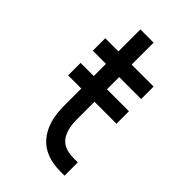

<svg xmlns="http://www.w3.org/2000/svg" viewBox="-189 -662 739 739"><g transform="rotate(45 180.5 -293.0)"><path d="M290.5 9.8Q205.6 9.8 163.1 -39.6Q120.6 -88.9 120.6 -177.7V-272.9H48.8V-340.8H120.6V-407.2H48.8V-475.1H120.6V-594.7H192.4V-475.1H312V-407.2H192.4V-340.8H312V-272.9H192.4V-177.7Q192.4 -121.1 214.8 -91.8Q237.3 -62.5 290.5 -62.5H312V9.8Z"/></g></svg>

Font: Eligible
Style: Regular
Weight: 500
Version: Version 1.1